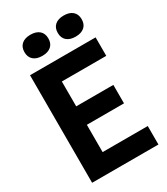

<svg xmlns="http://www.w3.org/2000/svg" viewBox="-228 -1046 994 1144"><g transform="rotate(-30 268.5 -474.0)"><path d="M55.3 0V-740H506.5V-612.9H200.9V-127.1H511.5V0ZM161.8 -314.9V-441.9H456.5V-314.9ZM406.6 -802.9Q367.8 -802.9 346.1 -821.7Q324.4 -840.6 324.4 -875.3Q324.4 -910.2 346.1 -929.1Q367.8 -948 406.6 -948Q445.4 -948 467.1 -929.1Q488.9 -910.2 488.9 -875.3Q488.9 -840.6 467.1 -821.7Q445.4 -802.9 406.6 -802.9ZM177.5 -802.9Q138.7 -802.9 117 -821.7Q95.2 -840.6 95.2 -875.3Q95.2 -910.2 117 -929.1Q138.7 -948 177.5 -948Q216.2 -948 238 -929.1Q259.7 -910.2 259.7 -875.3Q259.7 -840.6 238 -821.7Q216.2 -802.9 177.5 -802.9Z"/></g></svg>

Font: Encode Sans Condensed Thin
Style: Regular
Weight: 100
Width: 3
Designer: Multiple Designers
Foundry: Impallari Type
Version: Version 3.002